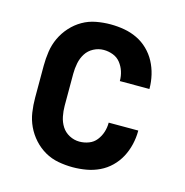

<svg xmlns="http://www.w3.org/2000/svg" viewBox="-85 -608 671 696"><g transform="rotate(15 250.0 -260.0)"><path d="M247 8Q220 8 193 3Q166 -2 142.5 -15.5Q119 -29 100.5 -49.5Q82 -70 70.5 -94.5Q59 -119 55 -146Q51 -173 51 -200V-320Q51 -347 55 -374Q59 -401 70.5 -425.5Q82 -450 100.5 -470.5Q119 -491 142.5 -504.5Q166 -518 193 -523Q220 -528 247 -528Q273 -528 298.5 -523.5Q324 -519 347 -508Q370 -497 388.5 -479Q407 -461 419 -438.5Q431 -416 437 -390.5Q443 -365 443 -340V-338H332V-339Q332 -357 326.5 -374Q321 -391 310 -405Q299 -419 282 -425.5Q265 -432 247 -432Q227 -432 209 -422.5Q191 -413 180.5 -396.5Q170 -380 166 -360Q162 -340 162 -320V-200Q162 -180 166 -160Q170 -140 180.5 -123.5Q191 -107 209 -97.5Q227 -88 247 -88Q265 -88 282 -94.5Q299 -101 310 -115Q321 -129 326.5 -146Q332 -163 332 -181V-182H443V-180Q443 -155 437 -129.5Q431 -104 419 -81.5Q407 -59 388.5 -41Q370 -23 347 -12Q324 -1 298.5 3.5Q273 8 247 8Z"/></g></svg>

Font: Iosevka SS18
Style: Bold
Weight: 700
Monospace: yes
Designer: Belleve Invis
Foundry: Belleve Invis
Version: Version 25.1.1; ttfautohint (v1.8.4)